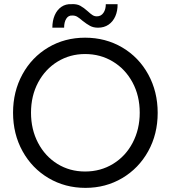

<svg xmlns="http://www.w3.org/2000/svg" viewBox="-20 -912 836 940"><path d="M43.9 -360.4Q43.9 -463.9 89.8 -547.9Q135.7 -631.8 216.3 -679.7Q296.9 -727.5 396.5 -727.5Q497.1 -727.5 578.4 -679.7Q659.7 -631.8 705.8 -547.6Q752 -463.4 752 -359.4Q752 -255.4 705.6 -171.6Q659.2 -87.9 578.4 -40Q497.6 7.8 398.4 7.8Q298.8 7.8 217.8 -40Q136.7 -87.9 90.3 -171.9Q43.9 -255.9 43.9 -360.4ZM664.1 -360.4Q664.1 -442.9 628.9 -508.3Q593.8 -573.7 532.7 -610.6Q471.7 -647.5 396.5 -647.5Q322.8 -647.5 262.2 -610.6Q201.7 -573.7 166.7 -508.3Q131.8 -442.9 131.8 -360.4Q131.8 -278.3 166.3 -212.6Q200.7 -147 261 -109.6Q321.3 -72.3 396.5 -72.3Q472.7 -72.3 533.9 -109.9Q595.2 -147.5 629.6 -213.4Q664.1 -279.3 664.1 -360.4ZM330.1 -891.6Q356 -893.1 373 -883.8Q390.1 -874.5 410.2 -856.4Q423.3 -844.2 432.9 -838.1Q442.4 -832 454.1 -832Q474.6 -832 486.3 -848.9Q498 -865.7 498 -891.6H555.7Q556.2 -858.9 544.7 -832.5Q533.2 -806.2 511.5 -791.3Q489.7 -776.4 460 -776.4Q437.5 -776.4 421.1 -785.2Q404.8 -793.9 383.8 -810.5Q368.7 -823.7 357.9 -830.1Q347.2 -836.4 334 -835.9Q315.4 -837.4 304.7 -820.8Q293.9 -804.2 293.9 -776.4H236.3Q236.3 -810.5 247.8 -837.2Q259.3 -863.8 280.5 -878.4Q301.8 -893.1 330.1 -891.6Z"/></svg>

Font: Reddit Sans Vanilla
Style: Regular
Weight: 400
Designer: Stephen Hutchings
Foundry: Reddit
Version: Version 1.013